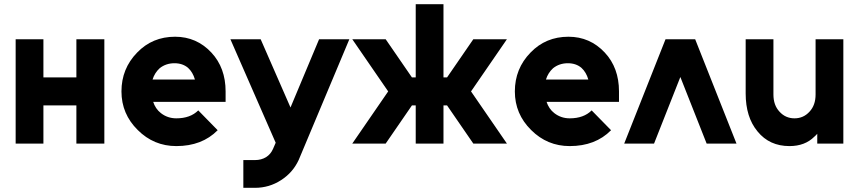

<svg xmlns="http://www.w3.org/2000/svg" viewBox="-20 -688 4116 920"><path d="M55 0H188V-183H346V0H480V-500H346V-317H188V-500H55Z M1061 -200V-250Q1061 -363 993 -436Q922 -512 819 -512Q710 -512 637 -436Q562 -359 562 -250Q562 -142 640 -65Q717 12 825 12Q948 12 1023 -64L930 -159Q892 -121 825 -121Q783 -121 751 -146Q738 -156 728.5 -170Q719 -184 714 -200ZM816 -385Q855 -385 881 -363Q904 -342 914 -307H711Q721 -339 745 -361Q775 -385 816 -385Z M1084 -500 1301 -4 1288 26Q1277 51 1255 65Q1232 79 1202 79H1146V212H1202Q1270 212 1327 175Q1355 157 1376 133Q1397 109 1411 79L1654 -500H1509L1372 -173L1229 -500Z M1668 -500 1840 -250 1668 0H1828L2000 -250L1828 -500ZM2409 -500H2248L2076 -250L2248 0H2409L2237 -250ZM1972 -668V-317H1853V-183H1972V0H2105V-183H2224V-317H2105V-668Z M2946 -200V-250Q2946 -363 2878 -436Q2807 -512 2704 -512Q2595 -512 2522 -436Q2447 -359 2447 -250Q2447 -142 2525 -65Q2602 12 2710 12Q2833 12 2908 -64L2815 -159Q2777 -121 2710 -121Q2668 -121 2636 -146Q2623 -156 2613.5 -170Q2604 -184 2599 -200ZM2701 -385Q2740 -385 2766 -363Q2789 -342 2799 -307H2596Q2606 -339 2630 -361Q2660 -385 2701 -385Z M2971 0 3169 -500H3311L3509 0H3366L3240 -319L3114 0Z M3553 -500V-240Q3553 -184 3567 -138.5Q3581 -93 3610 -58Q3667 12 3763 12Q3837 12 3882 -33Q3886 -36 3889 -39.5Q3892 -43 3896 -47V0H4021V-500H3888V-235Q3888 -184 3859 -153Q3830 -121 3787 -121Q3744 -121 3715 -153Q3686 -184 3686 -235V-500Z"/></svg>

Font: Unageo
Style: Bold
Weight: 700
Designer: Richard Sepsi
Foundry: Richard Sepsi
Version: Version 2.000